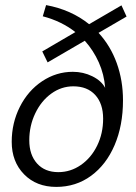

<svg xmlns="http://www.w3.org/2000/svg" viewBox="-20 -724 533 754"><path d="M367 -595Q414 -544 438.5 -476Q463 -408 463 -330Q463 -231 430 -154Q397 -77 337.5 -33.5Q278 10 201 10Q123 10 74.5 -39.5Q26 -89 26 -167Q26 -241 58 -304.5Q90 -368 145.5 -405Q201 -442 266 -442Q307 -442 342.5 -424.5Q378 -407 393 -379Q389 -432 368 -479Q347 -526 313 -564L167 -479L146 -522L276 -598Q221 -641 148 -660L161 -704Q259 -686 330 -629L457 -703L477 -659ZM385 -258Q385 -317 354 -351Q323 -385 268 -385Q221 -385 181.5 -356.5Q142 -328 118.5 -279Q95 -230 95 -173Q95 -116 125.5 -82Q156 -48 209 -48Q257 -48 297.5 -76Q338 -104 361.5 -152Q385 -200 385 -258Z"/></svg>

Font: Sarabun Light
Style: Italic
Weight: 300
Italic angle: -10°
Designer: Suppakit Chalermlarp | Katatrad Co.,Ltd.
Foundry: Cadson Demak Co.,Ltd.
Version: Version 1.000; ttfautohint (v1.6)